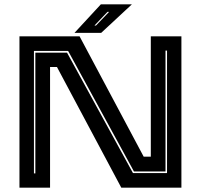

<svg xmlns="http://www.w3.org/2000/svg" viewBox="-20 -868 929 888"><path d="M70 0V-700H348L644.5 -143.5H677.5V-700H819V0H541L243.5 -558H211.5V0ZM137 -66H143.5V-624.5H290L595 -67.5H752.5V-634H745.5V-75H599.5L295 -632.5H137ZM324.5 -716 446.5 -848H590L448 -716ZM417 -750H424L484.5 -813H477Z"/></svg>

Font: Tourney Expanded ExtraBold
Style: Regular
Weight: 800
Width: 7
Designer: Tyler Finck
Foundry: Etcetera Type Co
Version: Version 1.010; ttfautohint (v1.8.3)